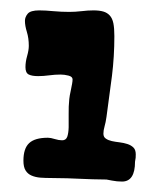

<svg xmlns="http://www.w3.org/2000/svg" viewBox="-20 -724 292 368"><path d="M238.8 -414.1Q238.8 -376 213.9 -376Q204.1 -376 194.6 -377.9Q185.1 -379.9 184.1 -379.9Q168.9 -379.9 157.2 -380.4Q145.5 -380.9 133.8 -381.3Q122.1 -381.8 108.9 -382.3Q95.7 -382.8 78.1 -382.8Q66.9 -382.8 57.4 -383.5Q47.9 -384.3 40.5 -387.5Q33.2 -390.6 29.1 -397.2Q24.9 -403.8 24.9 -416Q24.9 -439.5 35.9 -449.7Q46.9 -460 71.8 -460Q77.1 -460 85 -457.5Q92.8 -455.1 99.1 -455.1Q106.4 -455.1 108.9 -461.9Q111.3 -468.8 111.6 -480Q111.8 -491.2 111.6 -505.4Q111.3 -519.5 112.8 -534.2Q112.8 -536.1 113.8 -541.3Q114.7 -546.4 116 -552.2Q117.2 -558.1 118.2 -563.5Q119.1 -568.8 119.1 -571.8Q119.1 -577.1 111.3 -579.1Q103.5 -581.1 96.2 -581.1Q85.4 -581.1 74.2 -579.6Q63 -578.1 53.2 -578.1Q41 -578.1 34.9 -581.3Q28.8 -584.5 28.8 -595.2Q28.8 -605.5 32 -616.7Q35.2 -627.9 35.2 -636.2Q35.2 -650.9 31.5 -662.8Q27.8 -674.8 27.8 -684.1Q27.8 -691.4 33.2 -697.8Q38.6 -704.1 55.2 -704.1Q66.9 -704.1 82.3 -702.6Q97.7 -701.2 112.8 -701.2Q124 -701.2 136.2 -702.6Q148.4 -704.1 159.2 -704.1Q170.4 -704.1 178 -701.9Q185.5 -699.7 190.4 -694.3Q195.3 -689 197.3 -679.4Q199.2 -669.9 199.2 -654.8Q199.2 -615.7 194.6 -578.6Q189.9 -541.5 184.1 -500Q182.6 -489.3 180.4 -481.7Q178.2 -474.1 178.2 -467.8Q178.2 -461.4 182.9 -458.3Q187.5 -455.1 194.3 -453.6Q201.2 -452.1 209.2 -451.2Q217.3 -450.2 224.1 -448Q231 -445.8 235.6 -441.4Q240.2 -437 240.2 -428.2Q240.2 -424.8 240 -421.6Q239.7 -418.5 238.8 -414.1Z"/></svg>

Font: Freckle Face
Style: Regular
Weight: 400
Designer: Astigmatic (AOETI)
Foundry: Astigmatic (AOETI)
Version: Version 1.000